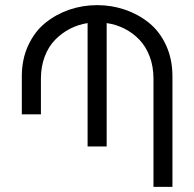

<svg xmlns="http://www.w3.org/2000/svg" viewBox="-20 -727 756 747"><path d="M139.2 -282.2H64.9V-430.2Q64.9 -497.1 90.1 -551Q115.2 -605 157 -638.4Q198.7 -671.9 250.2 -689.5Q301.8 -707 357.9 -707Q414.1 -707 465.8 -689.5Q517.6 -671.9 559.3 -638.4Q601.1 -605 626 -551Q650.9 -497.1 650.9 -430.2V0H577.1V-420.9Q577.1 -468.3 562.3 -507.3Q547.4 -546.4 522 -572.8Q496.6 -599.1 464.4 -615.5Q432.1 -631.8 395 -637.2V-157.2H320.8V-637.2Q283.7 -631.3 251.7 -614.7Q219.7 -598.1 194.1 -571.8Q168.5 -545.4 153.8 -506.6Q139.2 -467.8 139.2 -420.9Z"/></svg>

Font: LT Superior
Style: Regular
Weight: 400
Designer: Daniel Lyons
Foundry: LyonsType
Version: Version 1.000